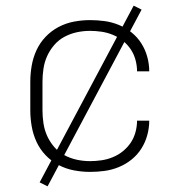

<svg xmlns="http://www.w3.org/2000/svg" viewBox="-20 -599 640 678"><path d="M298 8Q269 8 240.5 2.5Q212 -3 186.5 -16.5Q161 -30 141 -51Q121 -72 109 -98Q97 -124 92 -152.5Q87 -181 87 -210V-310Q87 -339 92 -367.5Q97 -396 109 -422Q121 -448 141 -469Q161 -490 186.5 -503.5Q212 -517 240.5 -522.5Q269 -528 298 -528Q324 -528 349.5 -524.5Q375 -521 399.5 -511Q424 -501 444.5 -484.5Q465 -468 479 -446Q493 -424 500 -398.5Q507 -373 507 -347H464Q464 -367 458.5 -387.5Q453 -408 441.5 -425Q430 -442 414 -455Q398 -468 378.5 -476Q359 -484 338.5 -487Q318 -490 298 -490Q274 -490 251 -485Q228 -480 207.5 -469Q187 -458 171.5 -440Q156 -422 146.5 -401Q137 -380 133.5 -356.5Q130 -333 130 -310V-210Q130 -187 133.5 -163.5Q137 -140 146.5 -119Q156 -98 171.5 -80Q187 -62 207.5 -51Q228 -40 251 -35Q274 -30 298 -30Q318 -30 338.5 -33Q359 -36 378.5 -44Q398 -52 414 -65Q430 -78 441.5 -95Q453 -112 458.5 -132.5Q464 -153 464 -173H507Q507 -147 500 -121.5Q493 -96 479 -74Q465 -52 444.5 -35.5Q424 -19 399.5 -9Q375 1 349.5 4.5Q324 8 298 8ZM148 59 120 45 452 -579 480 -565Z"/></svg>

Font: Iosevka SS04 XLt Ex
Style: Regular
Weight: 200
Width: 7
Monospace: yes
Designer: Belleve Invis
Foundry: Belleve Invis
Version: Version 19.0.0; ttfautohint (v1.8.4)